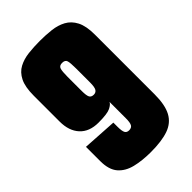

<svg xmlns="http://www.w3.org/2000/svg" viewBox="-196 -696 773 773"><g transform="rotate(-45 190.0 -309.5)"><path d="M187 7Q138 7 99.5 -2.5Q61 -12 39 -37.5Q17 -63 17 -112V-193L164 -184V-161Q164 -136 169 -126.5Q174 -117 187 -117Q201 -117 206.5 -126.5Q212 -136 212 -161V-254Q208 -244 190 -235Q172 -226 122 -226Q70 -226 42 -256.5Q14 -287 14 -340V-487Q14 -537 28 -565Q42 -593 66.5 -606Q91 -619 122 -622.5Q153 -626 187 -626Q220 -626 251.5 -622.5Q283 -619 308 -605.5Q333 -592 347.5 -564Q362 -536 362 -487V-147Q362 -87 344 -53.5Q326 -20 287.5 -6.5Q249 7 187 7ZM188 -319Q200 -319 206 -328.5Q212 -338 212 -364V-445Q212 -476 208.5 -488Q205 -500 188 -500Q172 -500 168 -488Q164 -476 164 -445V-364Q164 -338 169 -328.5Q174 -319 188 -319Z"/></g></svg>

Font: Smooch Sans Black
Style: Regular
Weight: 900
Designer: Robert E. Leuschke
Foundry: Robert E. Leuschke
Version: Version 1.010; ttfautohint (v1.8.3)